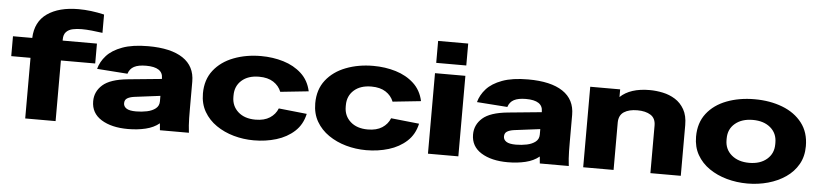

<svg xmlns="http://www.w3.org/2000/svg" viewBox="-44 -966 5215 1221"><g transform="rotate(5 2563.5 -355.0)"><path d="M138 0V-387H15V-514H138Q142 -618 216.5 -670Q291 -722 416 -722Q494 -722 580 -702V-585Q546 -590 510.5 -593.5Q475 -597 446 -597Q416 -597 390 -591.5Q364 -586 348 -569.5Q332 -553 332 -521V-514H551V-387H332V0Z M794 10Q689 10 624 -30.5Q559 -71 559 -147Q559 -209 607 -251.5Q655 -294 767 -305L982 -326V-331Q982 -401 875 -401Q826 -401 798.5 -386.5Q771 -372 761 -340L566 -354Q578 -400 613 -439Q648 -478 713 -502Q778 -526 878 -526Q1023 -526 1099.5 -475Q1176 -424 1176 -326V-155Q1176 -118 1176.5 -93Q1177 -68 1178.5 -46.5Q1180 -25 1183 0H998L994 -44Q959 -15 907 -2.5Q855 10 794 10ZM756 -151Q756 -131 774.5 -118.5Q793 -106 836 -106Q872 -106 905.5 -113Q939 -120 960.5 -137Q982 -154 982 -183V-218L816 -197Q788 -193 772 -183Q756 -173 756 -151Z M1598 12Q1531 12 1469 -5.5Q1407 -23 1357.5 -57Q1308 -91 1279 -141Q1250 -191 1250 -257Q1250 -345 1297 -405Q1344 -465 1423.5 -495.5Q1503 -526 1598 -526Q1674 -526 1741.5 -505.5Q1809 -485 1856.5 -441.5Q1904 -398 1919 -329L1739 -310Q1724 -348 1688.5 -371Q1653 -394 1597 -394Q1527 -394 1486 -357.5Q1445 -321 1445 -262V-252Q1445 -194 1486 -157Q1527 -120 1597 -120Q1653 -120 1688.5 -143Q1724 -166 1739 -204L1919 -185Q1904 -116 1856.5 -72.5Q1809 -29 1741.5 -8.5Q1674 12 1598 12Z M2315 12Q2248 12 2186 -5.5Q2124 -23 2074.5 -57Q2025 -91 1996 -141Q1967 -191 1967 -257Q1967 -345 2014 -405Q2061 -465 2140.5 -495.5Q2220 -526 2315 -526Q2391 -526 2458.5 -505.5Q2526 -485 2573.5 -441.5Q2621 -398 2636 -329L2456 -310Q2441 -348 2405.5 -371Q2370 -394 2314 -394Q2244 -394 2203 -357.5Q2162 -321 2162 -262V-252Q2162 -194 2203 -157Q2244 -120 2314 -120Q2370 -120 2405.5 -143Q2441 -166 2456 -204L2636 -185Q2621 -116 2573.5 -72.5Q2526 -29 2458.5 -8.5Q2391 12 2315 12Z M2711 -580V-720H2903V-580ZM2709 0V-514H2903V0Z M3219 10Q3114 10 3049 -30.5Q2984 -71 2984 -147Q2984 -209 3032 -251.5Q3080 -294 3192 -305L3407 -326V-331Q3407 -401 3300 -401Q3251 -401 3223.5 -386.5Q3196 -372 3186 -340L2991 -354Q3003 -400 3038 -439Q3073 -478 3138 -502Q3203 -526 3303 -526Q3448 -526 3524.5 -475Q3601 -424 3601 -326V-155Q3601 -118 3601.5 -93Q3602 -68 3603.5 -46.5Q3605 -25 3608 0H3423L3419 -44Q3384 -15 3332 -2.5Q3280 10 3219 10ZM3181 -151Q3181 -131 3199.5 -118.5Q3218 -106 3261 -106Q3297 -106 3330.5 -113Q3364 -120 3385.5 -137Q3407 -154 3407 -183V-218L3241 -197Q3213 -193 3197 -183Q3181 -173 3181 -151Z M3700 0V-514H3891V-465Q3955 -526 4079 -526Q4120 -526 4163 -517Q4206 -508 4242 -485.5Q4278 -463 4300.5 -423.5Q4323 -384 4323 -324V0H4129V-304Q4129 -350 4097 -370.5Q4065 -391 4012 -391Q3959 -391 3927 -370.5Q3895 -350 3894 -304V0Z M4749 12Q4680 12 4617 -5.5Q4554 -23 4504.5 -57Q4455 -91 4426.5 -141Q4398 -191 4398 -257Q4398 -345 4444.5 -405Q4491 -465 4571 -495.5Q4651 -526 4749 -526Q4847 -526 4926.5 -495.5Q5006 -465 5052.5 -405Q5099 -345 5099 -257Q5099 -191 5070.5 -141Q5042 -91 4992.5 -57Q4943 -23 4880 -5.5Q4817 12 4749 12ZM4749 -120Q4819 -120 4861.5 -156.5Q4904 -193 4904 -252V-262Q4904 -322 4861.5 -358Q4819 -394 4749 -394Q4679 -394 4636 -358Q4593 -322 4593 -262V-252Q4593 -193 4636 -156.5Q4679 -120 4749 -120Z"/></g></svg>

Font: Special Gothic Extended Bold
Style: Regular
Weight: 700
Width: 7
Designer: Alistair McCready
Foundry: Monolith
Version: Version 1.000; ttfautohint (v1.8.4.7-5d5b)